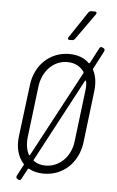

<svg xmlns="http://www.w3.org/2000/svg" viewBox="-53 -737 501 819"><g transform="rotate(5 197.0 -328.0)"><path d="M320 -700H304C299 -700 295 -697 292 -693L218 -582C213 -575 215 -570 223 -570H234C239 -570 243 -573 246 -577L325 -688C330 -695 327 -700 320 -700ZM371 -547 365 -550C360 -553 355 -551 352 -545L318 -480C317 -478 315 -477 312 -479C292 -499 263 -510 227 -510C144 -510 81 -449 71 -363L43 -139C38 -92 49 -53 74 -26C75 -25 76 -24 74 -21L49 27C46 33 48 37 52 40L57 43C62 46 67 44 70 38L93 -5C94 -8 96 -8 99 -7C117 3 138 8 163 8C246 8 309 -53 320 -139L347 -363C351 -398 346 -428 334 -451C333 -453 332 -455 334 -457L374 -534C377 -540 375 -544 371 -547ZM81 -140 108 -362C117 -428 163 -475 222 -475C253 -475 278 -462 294 -439C294 -438 295 -436 294 -434L98 -67C97 -64 95 -64 93 -66C82 -86 78 -111 81 -140ZM309 -362 282 -140C274 -74 226 -27 167 -27C147 -27 130 -32 117 -42C115 -43 114 -44 115 -47L303 -401C305 -404 308 -404 308 -401C311 -389 311 -376 309 -362Z"/></g></svg>

Font: Barlow Condensed ExtraLight
Style: Italic
Weight: 275
Width: 3
Italic angle: -7°
Designer: Jeremy Tribby
Foundry: Tribby Type
Version: Version 1.422;hotconv 1.0.109;makeotfexe 2.5.65596